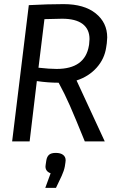

<svg xmlns="http://www.w3.org/2000/svg" viewBox="-20 -687 580 933"><path d="M501 -505Q501 -495 499 -477L496 -457Q488 -401 449.5 -358Q411 -315 352 -296L489 0H392Q345 -116 319.5 -174Q294 -232 265 -285Q214 -285 159 -293L124 0H39L120 -662Q213 -667 289 -667Q389 -667 445 -622Q501 -577 501 -505ZM196 -594 167 -358Q220 -352 255 -352Q393 -352 412 -465L413 -471Q415 -489 415 -497Q415 -545 381.5 -570.5Q348 -596 282 -596ZM280 167 252 226H200L226 155Q201 146 201 122L202 113L205 93Q208 74 218.5 65Q229 56 251 56Q274 56 286.5 65.5Q299 75 299 92Q299 99 298 102L295 122Q291 143 280 167Z"/></svg>

Font: Ropa Sans
Style: Italic
Weight: 400
Version: Version 1.100